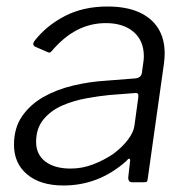

<svg xmlns="http://www.w3.org/2000/svg" viewBox="-20 -560 584 590"><path d="M368 -65Q325 -27 277 -8.5Q229 10 175 10Q104 10 63.5 -24Q23 -58 23 -115Q23 -167 48 -203Q73 -239 113.5 -262Q154 -285 204.5 -297Q255 -309 305 -312L395 -319Q414 -321 416 -336L420 -365Q421 -370 421.5 -376Q422 -382 422 -387Q422 -435 390.5 -462Q359 -489 305 -489Q258 -489 216.5 -467.5Q175 -446 138 -402Q135 -399 132.5 -398.5Q130 -398 126 -400L87 -417Q84 -419 82.5 -422.5Q81 -426 85 -433Q122 -481 179 -510.5Q236 -540 310 -540Q368 -540 407 -522.5Q446 -505 466 -473Q486 -441 486 -396Q486 -389 485.5 -381.5Q485 -374 484 -366L434 -11Q433 -3 431 -1.5Q429 0 422 0H385Q380 0 377 -3.5Q374 -7 374 -14L380 -67Q379 -79 368 -65ZM405 -261Q406 -269 403.5 -272Q401 -275 394 -274L316 -268Q285 -265 246 -258Q207 -251 172 -236Q137 -221 114 -193.5Q91 -166 91 -124Q91 -85 119.5 -63.5Q148 -42 197 -42Q233 -42 266.5 -55Q300 -68 328 -87Q356 -108 373 -130.5Q390 -153 393 -173Z"/></svg>

Font: Libre Franklin Thin Light
Style: Italic
Weight: 300
Italic angle: -8°
Version: Version 3.000